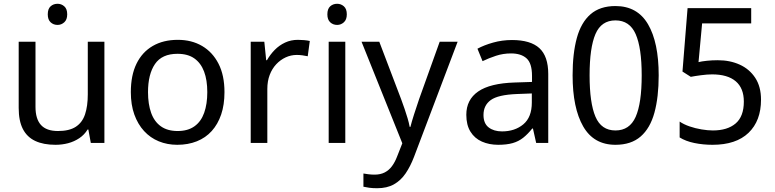

<svg xmlns="http://www.w3.org/2000/svg" viewBox="-20 -757 4107 1017"><path d="M285 -737Q305 -737 320.5 -723.5Q336 -710 336 -681Q336 -653 320.5 -639Q305 -625 285 -625Q263 -625 248 -639Q233 -653 233 -681Q233 -710 248 -723.5Q263 -737 285 -737ZM533 -536V0H461L448 -71H444Q427 -43 400 -25Q373 -7 341 1.5Q309 10 274 10Q210 10 166.5 -10.5Q123 -31 101 -74Q79 -117 79 -185V-536H168V-191Q168 -127 197 -95Q226 -63 287 -63Q347 -63 381.5 -85.5Q416 -108 430.5 -151.5Q445 -195 445 -257V-536Z M1169 -269Q1169 -202 1151.5 -150.5Q1134 -99 1101.5 -63Q1069 -27 1022.5 -8.5Q976 10 919 10Q866 10 821 -8.5Q776 -27 743 -63Q710 -99 691.5 -150.5Q673 -202 673 -269Q673 -358 703 -419.5Q733 -481 789 -513.5Q845 -546 922 -546Q995 -546 1050.5 -513.5Q1106 -481 1137.5 -419.5Q1169 -358 1169 -269ZM764 -269Q764 -206 780.5 -159.5Q797 -113 832 -88Q867 -63 921 -63Q975 -63 1010 -88Q1045 -113 1061.5 -159.5Q1078 -206 1078 -269Q1078 -333 1061 -378Q1044 -423 1009.5 -447.5Q975 -472 920 -472Q838 -472 801 -418Q764 -364 764 -269Z M1558 -546Q1573 -546 1590.5 -544.5Q1608 -543 1621 -540L1610 -459Q1597 -462 1581.5 -464Q1566 -466 1552 -466Q1521 -466 1493 -453Q1465 -440 1443 -416.5Q1421 -393 1408.5 -360Q1396 -327 1396 -286V0H1308V-536H1380L1390 -438H1394Q1411 -468 1435 -492.5Q1459 -517 1490 -531.5Q1521 -546 1558 -546Z M1809 -536V0H1721V-536ZM1766 -737Q1786 -737 1801.5 -723.5Q1817 -710 1817 -681Q1817 -653 1801.5 -639Q1786 -625 1766 -625Q1744 -625 1729 -639Q1714 -653 1714 -681Q1714 -710 1729 -723.5Q1744 -737 1766 -737Z M1895 -536H1989L2105 -231Q2115 -204 2123.5 -179Q2132 -154 2139 -130.5Q2146 -107 2150 -85H2154Q2160 -110 2173 -150.5Q2186 -191 2200 -232L2309 -536H2404L2173 74Q2154 124 2128.5 161.5Q2103 199 2066.5 219.5Q2030 240 1978 240Q1954 240 1936 237.5Q1918 235 1905 232V162Q1916 164 1931.5 166Q1947 168 1964 168Q1995 168 2017.5 156.5Q2040 145 2056 123.5Q2072 102 2083 73L2111 2Z M2692 -545Q2790 -545 2837 -502Q2884 -459 2884 -365V0H2820L2803 -76H2799Q2776 -47 2751.5 -27.5Q2727 -8 2695.5 1Q2664 10 2619 10Q2571 10 2532.5 -7Q2494 -24 2472 -59.5Q2450 -95 2450 -149Q2450 -229 2513 -272.5Q2576 -316 2707 -320L2798 -323V-355Q2798 -422 2769 -448Q2740 -474 2687 -474Q2645 -474 2607 -461.5Q2569 -449 2536 -433L2509 -499Q2544 -518 2592 -531.5Q2640 -545 2692 -545ZM2718 -259Q2618 -255 2579.5 -227Q2541 -199 2541 -148Q2541 -103 2568.5 -82Q2596 -61 2639 -61Q2707 -61 2752 -98.5Q2797 -136 2797 -214V-262Z M3240 10Q3125 10 3069 -87.5Q3013 -185 3013 -358Q3013 -474 3035.5 -556Q3058 -638 3108 -681.5Q3158 -725 3240 -725Q3356 -725 3412.5 -628.5Q3469 -532 3469 -358Q3469 -243 3446.5 -160.5Q3424 -78 3373.5 -34Q3323 10 3240 10ZM3240 -66Q3315 -66 3347 -138Q3379 -210 3379 -358Q3379 -504 3347 -576.5Q3315 -649 3240 -649Q3165 -649 3134 -576.5Q3103 -504 3103 -358Q3103 -212 3134 -139Q3165 -66 3240 -66Z M3754 10Q3704 10 3658 0.5Q3612 -9 3580 -29V-113Q3602 -98 3632.5 -87.5Q3663 -77 3696 -71.5Q3729 -66 3756 -66Q3833 -66 3876.5 -103Q3920 -140 3920 -219Q3920 -290 3877 -326.5Q3834 -363 3752 -363Q3726 -363 3692.5 -358.5Q3659 -354 3639 -350L3595 -378L3622 -714H3959V-633H3699L3680 -428Q3696 -432 3723.5 -435Q3751 -438 3782 -438Q3847 -438 3898.5 -414.5Q3950 -391 3980.5 -344.5Q4011 -298 4011 -229Q4011 -117 3945 -53.5Q3879 10 3754 10Z"/></svg>

Font: uoriya05
Style: Book
Weight: 400
Designer: Jelle Bosma - Monotype Design Team
Foundry: Monotype Imaging Inc.
Version: Version 2.003